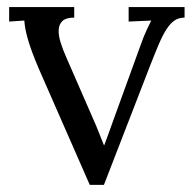

<svg xmlns="http://www.w3.org/2000/svg" viewBox="-20 -520 545 543"><path d="M273.9 2.9H233.9L90.8 -323.2Q78.6 -351.6 70.6 -373.5Q62.5 -395.5 57.9 -412.4Q53.2 -429.2 51.3 -441.2Q49.3 -453.1 48.8 -461.9L5.9 -459V-500H189.9V-470.2Q167 -470.2 157 -460.9Q147 -451.7 146 -436.3Q145 -420.9 151.1 -400.9Q157.2 -380.9 167 -358.9L243.7 -183.1Q251.5 -166 258.8 -147.2Q266.1 -128.4 273.9 -109.4H274.9Q280.3 -124 286.4 -140.6Q292.5 -157.2 298.3 -173.8L377.9 -393.1Q386.2 -417 394.8 -435.1Q403.3 -453.1 407.7 -461.9L343.8 -459V-500H502V-470.2Q485.4 -470.2 473.1 -461.7Q460.9 -453.1 450.2 -436.3Q439.5 -419.4 428.7 -394Q418 -368.7 404.8 -335Z"/></svg>

Font: Parastoo FD
Style: FD
Weight: 400
Foundry: Saber Rastikerdar (saber.rastikerdar@gmail.com)
Version: Version 2.0.1